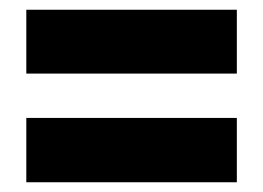

<svg xmlns="http://www.w3.org/2000/svg" viewBox="-20 -549 540 394"><path d="M34 -398H466V-529H34ZM34 -175H466V-307H34Z"/></svg>

Font: Noto Sans Armenian ExtraCondensed Black
Style: Regular
Weight: 900
Width: 2
Designer: Monotype Design Team
Foundry: Monotype Imaging Inc.
Version: Version 2.008